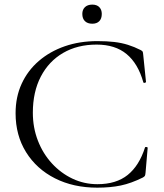

<svg xmlns="http://www.w3.org/2000/svg" viewBox="-20 -818 726 850"><path d="M411 -636Q453 -636 485.5 -632.2Q518 -628.4 546.2 -619.6Q574.4 -610.8 603.2 -596.2Q609.8 -592.4 611.5 -589.5Q613.2 -586.6 614.2 -574L626.4 -455Q626.4 -452.8 621 -451.4Q615.6 -450 614.4 -454Q591.2 -536.6 540.5 -578.6Q489.8 -620.6 407.8 -620.6Q323 -620.6 259.5 -583.7Q196 -546.8 160.7 -479Q125.4 -411.2 125.4 -319Q125.4 -253 147.8 -195.3Q170.2 -137.6 210 -94.4Q249.8 -51.2 301.2 -26.9Q352.6 -2.6 411.4 -2.6Q494.4 -2.6 545.3 -43.5Q596.2 -84.4 622 -165.2Q623.2 -168.2 628.5 -167.2Q633.8 -166.2 633.8 -164L624.4 -54.4Q623.4 -42.4 621.3 -39.3Q619.2 -36.2 612.6 -32.2Q560.6 -6.4 514.7 3.2Q468.8 12.8 410.6 12.8Q305 12.8 223.4 -28.5Q141.8 -69.8 95.4 -144.3Q49 -218.8 49 -316.8Q49 -388.8 75.9 -447.3Q102.8 -505.8 151.9 -548.1Q201 -590.4 266.8 -613.2Q332.6 -636 411 -636ZM388.6 -713Q367.8 -713 356.1 -724.3Q344.4 -735.6 344.4 -756.4Q344.4 -775.2 356.1 -786.4Q367.8 -797.6 388.6 -797.6Q408.6 -797.6 419.6 -786.4Q430.6 -775.2 430.6 -756.4Q430.6 -735.6 419.6 -724.3Q408.6 -713 388.6 -713Z"/></svg>

Font: Cormorant Infant Light
Style: Regular
Weight: 300
Designer: Christian Thalmann (Catharsis Fonts)
Foundry: Catharsis Fonts
Version: Version 4.001